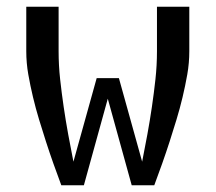

<svg xmlns="http://www.w3.org/2000/svg" viewBox="-20 -550 640 570"><path d="M162 0Q150 -32 138.5 -64.5Q127 -97 116.5 -129.5Q106 -162 96 -195Q86 -228 78 -261.5Q70 -295 64 -329Q58 -363 58 -398V-530H154V-398Q154 -356 158.5 -315Q163 -274 169 -233Q175 -192 182.5 -151Q190 -110 198 -70L267 -318H333L402 -70Q410 -110 417.5 -151Q425 -192 431 -233Q437 -274 441.5 -315Q446 -356 446 -398V-530H542V-398Q542 -363 536 -329Q530 -295 522 -261.5Q514 -228 504 -195Q494 -162 483.5 -129.5Q473 -97 461.5 -64.5Q450 -32 438 0H371L300 -257L229 0Z"/></svg>

Font: Iosevka Curly Medium Extended
Style: Regular
Weight: 500
Width: 7
Monospace: yes
Designer: Belleve Invis
Foundry: Belleve Invis
Version: Version 11.1.0; ttfautohint (v1.8.3)